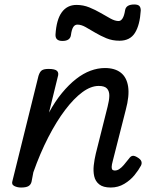

<svg xmlns="http://www.w3.org/2000/svg" viewBox="-20 -823 686 858"><path d="M475 15Q441 15 423.5 1Q406 -13 401 -35.5Q396 -58 399 -84.5Q402 -111 408 -136L461 -347Q468 -374 468.5 -394.5Q469 -415 458.5 -427Q448 -439 421 -439Q386 -439 348 -411Q310 -383 271 -331.5Q232 -280 195.5 -209Q159 -138 129 -53L121 -11Q118 2 107.5 8.5Q97 15 74 15Q57 15 43.5 8Q30 1 36 -16L152 -484Q158 -503 167.5 -509Q177 -515 197 -515Q226 -515 235 -506Q244 -497 238 -479L199 -320Q226 -370 257 -407.5Q288 -445 320 -470Q352 -495 384.5 -507Q417 -519 449 -519Q493 -519 519.5 -498.5Q546 -478 552.5 -436.5Q559 -395 542 -332L484 -104Q479 -86 479 -76.5Q479 -67 483 -64Q487 -61 493 -61Q503 -61 512.5 -67Q522 -73 533 -85.5Q544 -98 557 -115Q564 -125 572 -126.5Q580 -128 592 -121Q608 -112 611.5 -102.5Q615 -93 610 -83Q600 -64 581.5 -41Q563 -18 535.5 -1.5Q508 15 475 15ZM259 -640Q227 -640 228 -668Q232 -735 256 -768Q280 -801 322 -801Q352 -801 379 -790Q406 -779 430 -765Q454 -751 474 -740Q494 -729 510 -729Q520 -729 527.5 -740.5Q535 -752 539 -777Q543 -803 580 -803Q596 -803 602.5 -796.5Q609 -790 609 -776Q605 -711 583 -676Q561 -641 514 -641Q482 -641 455.5 -652Q429 -663 405.5 -677Q382 -691 362.5 -702Q343 -713 326 -713Q314 -713 307 -701.5Q300 -690 297 -666Q295 -653 285.5 -646.5Q276 -640 259 -640Z"/></svg>

Font: Playwrite IS
Style: Regular
Weight: 400
Designer: Veronika Burian, José Scaglione
Foundry: TypeTogether
Version: Version 1.002